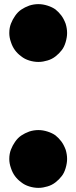

<svg xmlns="http://www.w3.org/2000/svg" viewBox="-20 -900 370 930"><path d="M166 -600Q144 -600 121.5 -607Q99 -614 83 -627Q65 -640 52.5 -657Q40 -674 33 -696Q25 -718 25 -740Q25 -765 33 -785.5Q41 -806 53 -823Q66 -842 83 -853.5Q100 -865 122 -873Q144 -880 166 -880Q188 -880 211 -872.5Q234 -865 249 -854Q265 -841 277 -825Q289 -809 298 -785Q305 -762 305 -740Q305 -720 298 -696Q291 -672 279 -657Q266 -640 248.5 -626.5Q231 -613 210 -607Q200 -604 189 -602Q178 -600 166 -600ZM166 10Q144 10 121.5 3Q99 -4 83 -17Q65 -30 52.5 -47Q40 -64 33 -86Q25 -108 25 -130Q25 -155 33 -175.5Q41 -196 53 -213Q66 -232 83 -243.5Q100 -255 122 -263Q144 -270 166 -270Q188 -270 211 -262.5Q234 -255 249 -244Q265 -231 277 -215Q289 -199 298 -175Q305 -152 305 -130Q305 -110 298 -86Q291 -62 279 -47Q266 -30 248.5 -16.5Q231 -3 210 3Q200 6 189 8Q178 10 166 10Z"/></svg>

Font: Boldonse
Style: Regular
Weight: 400
Designer: Universitype Foundry
Foundry: Universitype Foundry
Version: Version 1.000; ttfautohint (v1.8.4.7-5d5b)